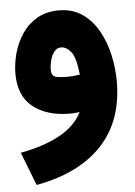

<svg xmlns="http://www.w3.org/2000/svg" viewBox="-50 -445 530 751"><g transform="rotate(-5 215.0 -69.5)"><path d="M255.9 -2.9Q235.4 0 218.8 0Q127.4 0 73 -43.5Q18.6 -86.9 18.6 -173.8Q18.6 -213.4 29.8 -254.2Q41 -294.9 64.2 -329.6Q87.4 -364.3 123.5 -385.3Q159.7 -406.2 209 -406.2Q262.2 -406.2 300.5 -379.9Q338.9 -353.5 363.3 -310.1Q387.7 -266.6 399.4 -214.4Q411.1 -162.1 411.1 -110.4Q411.1 45.4 321.3 140.6Q231.4 235.8 63.5 266.6L12.7 135.7Q104.5 118.7 167 84.5Q229.5 50.3 255.9 -2.9ZM269.5 -148.9Q262.2 -216.8 244.1 -239Q226.1 -261.2 205.1 -261.2Q189 -261.2 178.5 -247.6Q168 -233.9 162.8 -214.4Q157.7 -194.8 157.7 -176.3Q157.7 -159.7 167 -152.1Q176.3 -144.5 221.2 -144.5Q245.6 -144.5 269.5 -148.9Z"/></g></svg>

Font: Vazir Black FD-UI
Style: Black-FD-UI
Weight: 900
Designer: Saber Rastikerdar
Foundry: Saber Rastikerdar
Version: Version 30.0.0